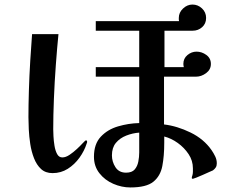

<svg xmlns="http://www.w3.org/2000/svg" viewBox="-20 -792 1040 844"><path d="M592 -209Q563 -207 535 -196Q507 -185 489.5 -164Q472 -143 472 -109Q472 -81 487.5 -57Q503 -33 534 -33Q560 -33 572 -47Q584 -61 588 -81.5Q592 -102 592 -122ZM363 -168Q363 -165 361 -161Q351 -129 329.5 -99Q308 -69 278 -50Q248 -31 211 -31Q180 -31 160.5 -49Q141 -67 129.5 -96.5Q118 -126 113 -159Q108 -192 106.5 -223.5Q105 -255 105 -277Q105 -328 107 -394Q109 -460 113 -525.5Q117 -591 121 -642H237Q231 -582 225.5 -507.5Q220 -433 217 -358.5Q214 -284 214 -224Q214 -214 215 -193.5Q216 -173 219.5 -151.5Q223 -130 231 -115Q239 -100 254 -100Q269 -100 286 -111.5Q303 -123 318.5 -137.5Q334 -152 344.5 -163.5Q355 -175 358 -175Q363 -175 363 -168ZM933 -74Q933 -63 928.5 -56Q924 -49 916 -43Q913 -42 900 -36Q887 -30 871 -23Q855 -16 842.5 -11Q830 -6 828 -6Q823 -6 823 -10Q823 -13 824 -16Q825 -19 826 -22Q828 -30 828 -37.5Q828 -45 828 -52Q828 -86 809 -114.5Q790 -143 761.5 -163.5Q733 -184 702 -192V-164Q702 -106 693.5 -62Q685 -18 654 7Q623 32 553 32Q515 32 478 16Q441 0 417 -30.5Q393 -61 393 -103Q393 -159 423 -191Q453 -223 499 -236.5Q545 -250 592 -251V-455H401V-497H592V-657H401V-699H767Q766 -703 766 -706Q766 -709 766 -713Q766 -737 784.5 -754.5Q803 -772 826 -772Q850 -772 868 -755Q886 -738 886 -713Q886 -688 868.5 -672.5Q851 -657 827 -657H703V-497H788Q787 -501 786.5 -504.5Q786 -508 786 -511Q786 -535 804 -550Q822 -565 844 -565Q867 -565 887 -550.5Q907 -536 907 -511Q907 -486 886 -470.5Q865 -455 842 -455H701V-245Q759 -238 817.5 -209.5Q876 -181 910 -132Q919 -119 926 -104.5Q933 -90 933 -74Z"/></svg>

Font: Kaisei Opti
Style: Bold
Weight: 700
Designer: Font-Kai, 金井和夫
Foundry: KAZUO KANAI
Version: Version 5.003